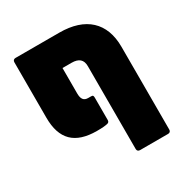

<svg xmlns="http://www.w3.org/2000/svg" viewBox="-186 -736 1059 1108"><g transform="rotate(-30 343.0 -182.0)"><path d="M72 -592C61 -592 54 -585 54 -574V-204C54 -61 123 8 269 8C308 8 323 6 338 3C349 1 354 -5 354 -16V-164C354 -179 351 -182 338 -182H320C290 -182 278 -200 278 -237V-406H338C387 -406 410 -385 410 -342V210C410 221 417 228 428 228H616C627 228 634 221 634 210V-342C634 -503 538 -592 364 -592Z"/></g></svg>

Font: LINE Seed Sans TH Heavy
Style: Regular
Weight: 900
Designer: Dalton Maag Ltd | Thai characters by Cadson Demak Co.,Ltd.
Foundry: Dalton Maag Ltd
Version: Version 1.003